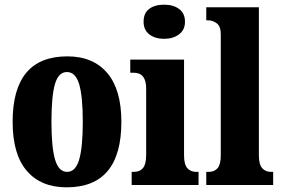

<svg xmlns="http://www.w3.org/2000/svg" viewBox="-20 -791 1205 821"><path d="M34 -270Q34 -550 268 -550Q378 -550 438.5 -479Q499 -408 499 -270Q499 10 265 10Q155 10 94.5 -60.5Q34 -131 34 -270ZM334 -270Q334 -379 318.5 -431Q303 -483 266 -483Q230 -483 215 -431.5Q200 -380 200 -270Q200 -161 215.5 -108.5Q231 -56 267 -56Q303 -56 318.5 -108.5Q334 -161 334 -270Z M594 -698Q594 -735 618 -753Q642 -771 682 -771Q721 -771 746 -752.5Q771 -734 771 -698Q771 -663 745.5 -644Q720 -625 682 -625Q643 -625 618.5 -644Q594 -663 594 -698ZM543 -56H552Q578 -56 591.5 -72.5Q605 -89 605 -129V-413Q605 -480 552 -480H537V-536H767V-127Q767 -88 781 -72Q795 -56 820 -56H829V0H543Z M862 -56H872Q897 -56 910.5 -72Q924 -88 924 -127V-645Q924 -679 906.5 -691.5Q889 -704 872 -704H862V-760H1087V-127Q1087 -88 1101 -72Q1115 -56 1140 -56H1148V0H862Z"/></svg>

Font: Noto Serif CondBlack
Style: Regular
Weight: 900
Width: 3
Designer: Monotype Design Team
Foundry: Monotype Imaging Inc.
Version: Version 1.001